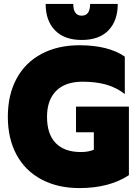

<svg xmlns="http://www.w3.org/2000/svg" viewBox="-20 -945 698 980"><path d="M213 -925H354Q354 -865 397 -865Q440 -865 440 -925H581Q581 -839 533.5 -790Q486 -741 397 -741Q309 -741 261 -790Q213 -839 213 -925ZM20 -349Q20 -461 64.5 -543.5Q109 -626 192 -670Q275 -714 385 -714Q533 -714 617 -656V-465Q575 -498 522.5 -513Q470 -528 402 -528Q313 -528 266.5 -481Q220 -434 220 -349Q220 -260 264.5 -214.5Q309 -169 392 -169Q433 -169 459 -181V-270H368V-401H638V-51Q538 15 385 15Q275 15 192 -29Q109 -73 64.5 -155Q20 -237 20 -349Z"/></svg>

Font: Readiness ExtraBold
Style: Regular
Weight: 800
Designer: Katatrad Team
Foundry: CadsonDemak
Version: Version 1.00;January 16, 2020;FontCreator 12.0.0.2550 64-bit